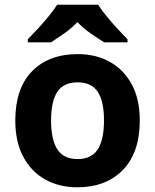

<svg xmlns="http://www.w3.org/2000/svg" viewBox="-20 -786 659 816"><path d="M574 -274Q574 -138 502.5 -64Q431 10 308 10Q232 10 172.5 -23Q113 -56 79 -119.5Q45 -183 45 -274Q45 -410 116 -483Q187 -556 311 -556Q388 -556 447 -523Q506 -490 540 -427.5Q574 -365 574 -274ZM197 -274Q197 -193 223.5 -151.5Q250 -110 310 -110Q369 -110 395.5 -151.5Q422 -193 422 -274Q422 -355 395.5 -395.5Q369 -436 310 -436Q250 -436 223.5 -395.5Q197 -355 197 -274ZM397 -766Q411 -744 433.5 -716.5Q456 -689 480 -663Q504 -637 522 -619V-606H423Q397 -622 366 -643.5Q335 -665 309 -692Q283 -665 253 -644Q223 -623 197 -606H98V-619Q117 -638 140.5 -663.5Q164 -689 186.5 -716.5Q209 -744 223 -766Z"/></svg>

Font: Noto Sans Adlam Unjoined
Style: Bold
Weight: 700
Version: Version 3.001